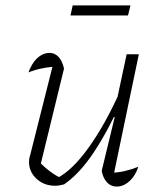

<svg xmlns="http://www.w3.org/2000/svg" viewBox="-20 -682 590 708"><path d="M216 -429 127 -64 124 -86Q144 -65 166.5 -48.5Q189 -32 208 -24L190 -25Q246 -53 307 -138Q368 -223 424 -348L436 -326Q408 -264 380.5 -212.5Q353 -161 326 -120.5Q299 -80 271.5 -50.5Q244 -21 216 -2Q198 3 183 3Q143 3 115 -22.5Q87 -48 87 -85Q87 -98 91 -109L179 -458L197 -437Q167 -436 138 -430.5Q109 -425 85 -415Q93 -437 105 -453.5Q117 -470 132 -478.5Q147 -487 163 -487Q182 -487 196 -472Q210 -457 216 -429ZM355 -52 403 -250 398 -252 447 -482H492L396 -22L385 -45Q413 -45 439 -51Q465 -57 490 -67Q483 -45 470.5 -28.5Q458 -12 442.5 -3Q427 6 411 6Q389 6 374.5 -9.5Q360 -25 355 -52ZM240 -625 248 -662H461L452 -625Z"/></svg>

Font: Piazzolla Thin Thin
Style: Italic
Weight: 250
Italic angle: -11.3°
Version: Version 2.005